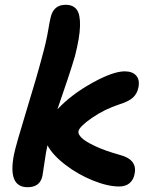

<svg xmlns="http://www.w3.org/2000/svg" viewBox="-20 -780 670 810"><path d="M96.2 9.8Q11.7 9.8 39.1 -128.9Q47.4 -168.9 92 -314.7Q136.7 -460.4 158.2 -543Q174.8 -602.5 182.6 -648.7Q190.4 -694.8 193.8 -707Q206.1 -759.8 256.8 -759.8Q288.6 -759.8 303.7 -739.5Q318.8 -719.2 317.6 -670.4Q316.4 -621.6 295.9 -542Q273.9 -467.3 222.2 -318.8Q280.8 -381.3 368.9 -430.2Q457 -479 505.9 -479Q538.6 -479 554.4 -461.2Q570.3 -443.4 564 -411.1Q558.6 -384.8 541 -368.4Q523.4 -352.1 483.9 -339.8Q420.9 -319.3 367.9 -282.7Q314.9 -246.1 311 -226.1Q308.6 -214.4 324.2 -198.7Q339.8 -183.1 381.3 -163.6Q422.9 -144 483.9 -127Q560.5 -107.4 547.9 -46.9Q543.5 -21.5 526.6 -7.3Q509.8 6.8 482.9 6.8Q434.6 6.8 371.8 -18.6Q309.1 -43.9 255.9 -84.7Q202.6 -125.5 180.2 -167Q173.8 -138.7 168 -96.7Q162.1 -54.7 159.2 -39.1Q149.9 9.8 96.2 9.8Z"/></svg>

Font: Shantell Sans Irregular
Style: Italic
Weight: 600
Italic angle: -11.31°
Designer: Stephen Nixon, Anya Danilova, Shantell Martin
Foundry: Arrow Type
Version: Version 1.006;[9816181b4]